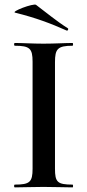

<svg xmlns="http://www.w3.org/2000/svg" viewBox="-20 -811 378 831"><path d="M268 -679C274 -676 278 -687 273 -689C221 -722 179 -758 136 -790C125 -798 24 -760 46 -756C135 -734 201 -709 268 -679ZM218 -81V-542C218 -599 229 -613 294 -613C297 -613 297 -625 294 -625C261 -625 218 -622 168 -622C121 -622 78 -625 44 -625C40 -625 40 -613 44 -613C109 -613 121 -601 121 -544V-81C121 -23 109 -12 44 -12C40 -12 40 0 44 0C78 0 121 -2 168 -2C218 -2 259 0 294 0C297 0 297 -12 294 -12C228 -12 218 -23 218 -81Z"/></svg>

Font: Cormorant SC Semi
Style: Regular
Weight: 600
Designer: Christian Thalmann (Catharsis Fonts)
Version: Version 1.000;PS 001.000;hotconv 1.0.70;makeotf.lib2.5.58329